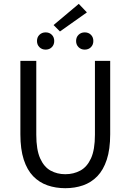

<svg xmlns="http://www.w3.org/2000/svg" viewBox="-20 -976 685 1008"><path d="M322.8 12Q272.5 12 229.4 -2.9Q186.3 -17.9 154.4 -50.6Q122.5 -83.4 104.7 -137.9Q87 -192.4 87 -271V-656.3H170.5V-268.7Q170.5 -189.9 190.8 -144.6Q211.1 -99.4 245.5 -80.4Q280 -61.4 322.8 -61.4Q366.3 -61.4 401.6 -80.4Q436.9 -99.4 457.7 -144.6Q478.4 -189.9 478.4 -268.7V-656.3H558.5V-271Q558.5 -192.4 540.6 -137.9Q522.7 -83.4 490.8 -50.6Q459 -17.9 416.1 -2.9Q373.1 12 322.8 12ZM219.5 -715.5Q200.2 -715.5 187.2 -728.2Q174.2 -741 174.2 -760.7Q174.2 -780.9 187.2 -793.4Q200.2 -806 219.5 -806Q239.4 -806 252 -793.4Q264.7 -780.9 264.7 -760.7Q264.7 -741 252 -728.2Q239.4 -715.5 219.5 -715.5ZM294.8 -810.8 261.2 -844.5 393.6 -955.7 436.2 -910.9ZM424.7 -715.5Q405.5 -715.5 392.5 -728.2Q379.5 -741 379.5 -760.7Q379.5 -780.9 392.5 -793.4Q405.5 -806 424.7 -806Q444.6 -806 457.3 -793.4Q470 -780.9 470 -760.7Q470 -741 457.3 -728.2Q444.6 -715.5 424.7 -715.5Z"/></svg>

Font: Source Sans 3 Variable
Style: Regular
Weight: 200
Designer: Paul D. Hunt
Foundry: Adobe Systems Incorporated
Version: Version 3.026